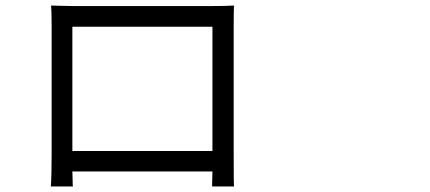

<svg xmlns="http://www.w3.org/2000/svg" viewBox="-20 -676 1540 688"><path d="M162.1 -7.8Q165 -43 165 -121.1V-583Q165 -633.8 163.1 -656.2Q172.9 -656.2 191.4 -655.3Q229.5 -654.3 245.1 -654.3H738.3Q791 -654.3 818.4 -656.2Q817.4 -632.8 817.4 -583V-120.1Q817.4 -18.6 818.4 -7.8H740.2Q740.2 -9.8 740.2 -19.5Q741.2 -44.9 741.2 -61.5H490.2H239.3Q239.3 -51.8 240.2 -33.2Q240.2 -11.7 241.2 -7.8ZM239.3 -134.8H490.2H741.2V-580.1H239.3Z"/></svg>

Font: Bpmf GenSeki Gothic R
Style: R
Weight: 400
Foundry: But Ko
Version: Version 1.320